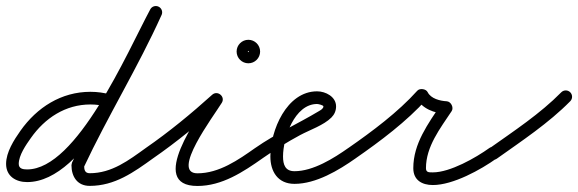

<svg xmlns="http://www.w3.org/2000/svg" viewBox="-33 -585 1918 637"><path d="M334.4 -271.3C334.4 -271.3 334.4 -271.3 334.4 -271.3C311.7 -277.3 290.6 -280.4 266.9 -280.4C170.4 -280.4 89.5 -228.7 34.8 -151.1C13.3 -120.5 -12.8 -80.2 -12.8 -41.2C-12.8 -0.3 19.7 19.1 57 19.1C252.3 19.1 416.5 -373.6 502.5 -534.1C508 -544.3 504.1 -557 493.9 -562.5C483.7 -568 471 -564.1 465.5 -553.9C465.5 -553.9 465.5 -553.9 465.5 -553.9C388.8 -410.9 222.4 -22.9 57 -22.9C43.5 -22.9 29.2 -25.1 29.2 -41.2C29.2 -70.1 53.4 -104.5 69.2 -126.9C115.9 -193.3 184.1 -238.4 266.9 -238.4C287 -238.4 304.4 -235.8 323.6 -230.7C334.8 -227.7 346.3 -234.4 349.3 -245.6C352.3 -256.8 345.6 -268.3 334.4 -271.3ZM464.9 -552.6C464.9 -552.6 464.9 -552.6 464.9 -552.6C387 -380 286.5 -217.6 206.1 -45.9C206 -45.6 205.5 -43.5 205 -41.5C204.5 -39.4 204.1 -37.3 204.1 -37C204.1 0.9 223.4 31.7 264.6 31.7C348.2 31.7 410.9 -13.6 475.3 -60C484.7 -66.7 486.8 -79.8 480 -89.3C473.3 -98.7 460.2 -100.8 450.7 -94C394.2 -53.4 338.2 -10.3 264.6 -10.3C247.9 -10.3 246.1 -22.6 246.1 -37C246.1 -37.3 245.6 -34.9 245 -32.6C244.5 -30.2 244 -27.8 244.1 -28.1C324.7 -200 425.2 -362.5 503.1 -535.4C507.9 -545.9 503.2 -558.4 492.6 -563.1C482.1 -567.9 469.6 -563.2 464.9 -552.6Z M474.9 -59.7C474.9 -59.7 474.9 -59.7 474.9 -59.7C552.8 -113.5 628.9 -176.1 699.1 -239.4C708 -247.4 703.1 -259.2 694.5 -266.4C685.9 -273.6 673.4 -276.2 667.1 -266C627.6 -201.8 453.3 32 622 32C703.7 32 773.7 -14.5 838.1 -59.8C847.6 -66.5 849.8 -79.6 843.2 -89.1C836.5 -98.6 823.4 -100.8 813.9 -94.2C813.9 -94.2 813.9 -94.2 813.9 -94.2C757.5 -54.4 693.9 -10 622 -10C532.5 -10 674.7 -198.2 702.9 -244C709.2 -254.2 705.7 -264.9 698.3 -271C691 -277.1 679.9 -278.6 670.9 -270.6C602.1 -208.5 527.4 -147 451.1 -94.3C441.5 -87.7 439.1 -74.6 445.7 -65.1C452.3 -55.5 465.4 -53.1 474.9 -59.7ZM788 -414C788 -412.6 792.4 -417 791 -417C789.6 -417 794 -412.6 794 -414C794 -415.4 789.6 -411 791 -411C792.4 -411 788 -415.4 788 -414ZM752 -414C752 -392.5 769.5 -375 791 -375C812.5 -375 830 -392.5 830 -414C830 -435.5 812.5 -453 791 -453C769.5 -453 752 -435.5 752 -414Z M838 -59.8C838 -59.8 838 -59.8 838 -59.8C878.2 -87.8 919.7 -113.7 962.9 -136.9C994.7 -153.9 1041.1 -169.5 1066.6 -195.2C1076.6 -205.2 1082 -217.7 1082 -232C1082 -264.1 1047.3 -282 1019 -282C917.7 -282 864 -151.9 864 -66C864 -15.5 889.1 25 944 25C1015.9 25 1090.5 -20 1147.1 -59.8C1156.6 -66.5 1158.8 -79.6 1152.2 -89.1C1145.5 -98.6 1132.4 -100.8 1122.9 -94.2C1122.9 -94.2 1122.9 -94.2 1122.9 -94.2C1074.2 -59.9 1006.3 -17 944 -17C913.2 -17 906 -38.9 906 -66C906 -126.8 944 -240 1019 -240C1023.3 -240 1040 -236 1040 -232C1040 -224.4 1030.6 -219.6 1025.1 -216.3C954.7 -174 882.3 -141.9 814 -94.2C804.5 -87.6 802.1 -74.5 808.8 -65C815.4 -55.5 828.5 -53.1 838 -59.8Z M1147 -59.8C1147 -59.8 1147 -59.8 1147 -59.8C1228.3 -116.2 1316.4 -182.2 1382.6 -256C1386.7 -260.6 1376.8 -264.5 1366.4 -265.9C1356.1 -267.4 1345.4 -266.3 1348.2 -260.7C1366.1 -224.3 1408.7 -209.1 1446.9 -207C1453.9 -206.7 1451.7 -217.7 1446.9 -227.4C1442 -237.1 1434.4 -245.4 1430.5 -239.6C1387.5 -174.4 1338.2 -109 1338.2 -27.1C1338.2 12.5 1366.8 28.9 1403.1 28.9C1470.2 28.9 1562.1 -21.8 1615.2 -59.9C1624.7 -66.7 1626.8 -79.8 1620.1 -89.2C1613.3 -98.7 1600.2 -100.8 1590.8 -94.1C1590.8 -94.1 1590.8 -94.1 1590.8 -94.1C1545.3 -61.5 1460.5 -13.1 1403.1 -13.1C1390.2 -13.1 1380.2 -12.6 1380.2 -27.1C1380.2 -99.1 1427.6 -159 1465.5 -216.4C1469.4 -222.3 1468.8 -230.3 1465.5 -236.8C1462.2 -243.4 1456.2 -248.6 1449.1 -249C1427 -250.2 1396.5 -257.6 1385.8 -279.3C1383.1 -284.8 1376.6 -288.3 1369.7 -289.2C1362.7 -290.2 1355.5 -288.6 1351.4 -284C1287.4 -212.7 1201.6 -148.8 1123 -94.2C1113.5 -87.6 1111.1 -74.5 1117.8 -65C1124.4 -55.5 1137.5 -53.1 1147 -59.8Z M1585.9 -63.5C1592.6 -54 1605.7 -51.8 1615.2 -58.5C1698.4 -117.7 1787.3 -176.4 1859 -249.3C1867.1 -257.5 1867 -270.8 1858.7 -279C1850.5 -287.1 1837.2 -287 1829 -278.7C1829 -278.7 1829 -278.7 1829 -278.7C1759.1 -207.6 1672 -150.4 1590.8 -92.8C1581.4 -86.1 1579.2 -73 1585.9 -63.5Z"/></svg>

Font: FRB American Cursive Guidelines Medium
Style: Italic
Weight: 500
Italic angle: -25°
Version: Version 2.0;Modular Font Editor K font №1